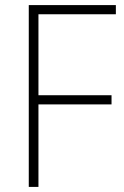

<svg xmlns="http://www.w3.org/2000/svg" viewBox="-20 -734 486 754"><path d="M131 0V-324H418V-360H131V-678H435V-714H93V0Z"/></svg>

Font: Noto Sans Devanagari UI SemiCondensed ExtraLight
Style: Regular
Weight: 200
Width: 4
Designer: Jelle Bosma - Monotype Design Team
Foundry: Monotype Imaging Inc.
Version: Version 2.004